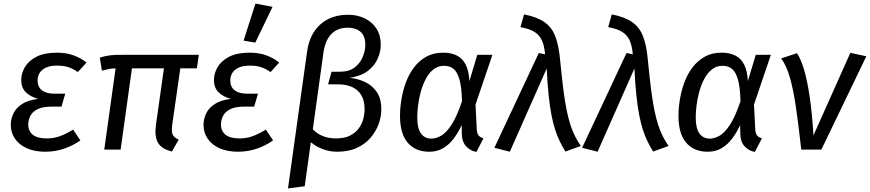

<svg xmlns="http://www.w3.org/2000/svg" viewBox="-20 -832 4839 1068"><path d="M232 12Q173 12 130 -7Q87 -26 63.5 -60Q40 -94 40 -137Q40 -170 54.5 -200.5Q69 -231 102 -253Q135 -275 192 -282Q149 -294 123.5 -319Q98 -344 98 -387Q98 -423 118 -458Q138 -493 182 -516Q226 -539 297 -539Q350 -539 391 -523.5Q432 -508 461 -484L413 -431Q389 -448 363 -457.5Q337 -467 297 -467Q260 -467 236 -456Q212 -445 200.5 -426.5Q189 -408 189 -385Q189 -348 213.5 -329.5Q238 -311 281 -311H343L322 -239H269Q217 -239 188.5 -224.5Q160 -210 148.5 -187Q137 -164 137 -138Q137 -103 162.5 -82.5Q188 -62 240 -62Q280 -62 313.5 -74.5Q347 -87 387 -111L427 -51Q386 -22 336.5 -5Q287 12 232 12Z M664 -527H1086L1075 -452H983L938 -138Q933 -99 941 -82.5Q949 -66 974 -55L936 11Q878 -4 858.5 -38.5Q839 -73 847 -134L892 -452H714L651 0H560L623 -452Q598 -451 582.5 -447.5Q567 -444 547 -439L535 -511Q560 -520 590.5 -524Q621 -528 664 -527Z M1304 12Q1245 12 1202 -7Q1159 -26 1135.5 -60Q1112 -94 1112 -137Q1112 -170 1126.5 -200.5Q1141 -231 1174 -253Q1207 -275 1264 -282Q1221 -294 1195.5 -319Q1170 -344 1170 -387Q1170 -423 1190 -458Q1210 -493 1254 -516Q1298 -539 1369 -539Q1422 -539 1463 -523.5Q1504 -508 1533 -484L1485 -431Q1461 -448 1435 -457.5Q1409 -467 1369 -467Q1332 -467 1308 -456Q1284 -445 1272.5 -426.5Q1261 -408 1261 -385Q1261 -348 1285.5 -329.5Q1310 -311 1353 -311H1415L1394 -239H1341Q1289 -239 1260.5 -224.5Q1232 -210 1220.5 -187Q1209 -164 1209 -138Q1209 -103 1234.5 -82.5Q1260 -62 1312 -62Q1352 -62 1385.5 -74.5Q1419 -87 1459 -111L1499 -51Q1458 -22 1408.5 -5Q1359 12 1304 12ZM1335 -606 1401 -812 1496 -794 1400 -595Z M1915 -750Q1967 -750 2008.5 -730Q2050 -710 2074 -673Q2098 -636 2098 -583Q2098 -545 2081 -506Q2064 -467 2026.5 -438Q1989 -409 1926 -399Q1967 -395 2007 -377.5Q2047 -360 2074 -323Q2101 -286 2101 -223Q2101 -184 2086.5 -143Q2072 -102 2042 -66.5Q2012 -31 1965.5 -9.5Q1919 12 1855 12Q1816 12 1778 -1.5Q1740 -15 1709 -41L1675 204L1582 216L1688 -544Q1697 -610 1727.5 -656Q1758 -702 1806 -726Q1854 -750 1915 -750ZM1914 -678Q1858 -678 1823.5 -643Q1789 -608 1779 -538L1720 -113Q1743 -88 1776 -75Q1809 -62 1848 -62Q1895 -62 1925.5 -77Q1956 -92 1974.5 -116.5Q1993 -141 2000.5 -169.5Q2008 -198 2008 -225Q2008 -270 1991 -300.5Q1974 -331 1940.5 -347Q1907 -363 1858 -363H1805L1824 -433H1871Q1922 -433 1953 -457Q1984 -481 1998 -516Q2012 -551 2012 -582Q2012 -633 1985 -655.5Q1958 -678 1914 -678Z M2445 -539Q2490 -539 2521.5 -523Q2553 -507 2570.5 -472.5Q2588 -438 2591 -381L2635 -527H2719L2625 -250L2632 -113Q2633 -93 2640 -81.5Q2647 -70 2669 -62L2630 13Q2598 8 2574 -17Q2550 -42 2549 -85L2548 -136Q2529 -95 2503.5 -61Q2478 -27 2444.5 -7.5Q2411 12 2368 12Q2291 12 2248 -38Q2205 -88 2205 -188Q2205 -231 2213 -279.5Q2221 -328 2238 -374Q2255 -420 2283 -457Q2311 -494 2351 -516.5Q2391 -539 2445 -539ZM2450 -466Q2416 -466 2391 -446Q2366 -426 2348.5 -393Q2331 -360 2320.5 -321.5Q2310 -283 2305.5 -245.5Q2301 -208 2301 -179Q2301 -118 2321.5 -89.5Q2342 -61 2380 -61Q2405 -61 2433.5 -77Q2462 -93 2491.5 -138Q2521 -183 2550 -269Q2548 -348 2535.5 -390.5Q2523 -433 2502 -449.5Q2481 -466 2450 -466Z M2875 -681 2895 -752Q2967 -738 3008.5 -709Q3050 -680 3069.5 -628.5Q3089 -577 3096 -495Q3105 -403 3113.5 -335.5Q3122 -268 3132 -219.5Q3142 -171 3153.5 -136Q3165 -101 3179 -73.5Q3193 -46 3211 -20L3125 11Q3108 -17 3093.5 -46.5Q3079 -76 3067.5 -112Q3056 -148 3047 -195Q3038 -242 3031.5 -305Q3025 -368 3021 -451L2816 12L2730 -10L2977 -537L3012 -530Q3008 -576 2995 -606Q2982 -636 2954 -654Q2926 -672 2875 -681Z M3363 -681 3383 -752Q3455 -738 3496.5 -709Q3538 -680 3557.5 -628.5Q3577 -577 3584 -495Q3593 -403 3601.5 -335.5Q3610 -268 3620 -219.5Q3630 -171 3641.5 -136Q3653 -101 3667 -73.5Q3681 -46 3699 -20L3613 11Q3596 -17 3581.5 -46.5Q3567 -76 3555.5 -112Q3544 -148 3535 -195Q3526 -242 3519.5 -305Q3513 -368 3509 -451L3304 12L3218 -10L3465 -537L3500 -530Q3496 -576 3483 -606Q3470 -636 3442 -654Q3414 -672 3363 -681Z M3994 -539Q4039 -539 4070.5 -523Q4102 -507 4119.5 -472.5Q4137 -438 4140 -381L4184 -527H4268L4174 -250L4181 -113Q4182 -93 4189 -81.5Q4196 -70 4218 -62L4179 13Q4147 8 4123 -17Q4099 -42 4098 -85L4097 -136Q4078 -95 4052.5 -61Q4027 -27 3993.5 -7.5Q3960 12 3917 12Q3840 12 3797 -38Q3754 -88 3754 -188Q3754 -231 3762 -279.5Q3770 -328 3787 -374Q3804 -420 3832 -457Q3860 -494 3900 -516.5Q3940 -539 3994 -539ZM3999 -466Q3965 -466 3940 -446Q3915 -426 3897.5 -393Q3880 -360 3869.5 -321.5Q3859 -283 3854.5 -245.5Q3850 -208 3850 -179Q3850 -118 3870.5 -89.5Q3891 -61 3929 -61Q3954 -61 3982.5 -77Q4011 -93 4040.5 -138Q4070 -183 4099 -269Q4097 -348 4084.5 -390.5Q4072 -433 4051 -449.5Q4030 -466 3999 -466Z M4325 -507 4413 -536Q4435 -504 4452.5 -445Q4470 -386 4483.5 -296Q4497 -206 4505 -79L4710 -538L4799 -519L4549 0H4437Q4422 -136 4407.5 -235Q4393 -334 4373.5 -401.5Q4354 -469 4325 -507Z"/></svg>

Font: Fira Sans Variable
Style: Italic
Weight: 397
Italic angle: -8°
Designer: Carrois Corporate & Edenspiekermann AG
Foundry: Carrois Corporate GbR & Edenspiekermann AG
Version: Version 4.202